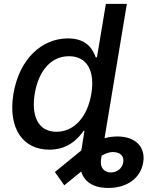

<svg xmlns="http://www.w3.org/2000/svg" viewBox="-20 -747 758 972"><path d="M230.1 10.7C329.2 10.7 378.2 -50.1 403.4 -84.9H407.7L391.7 14.6L257.8 123.9L305.4 191.1L391 121.4C405.5 169 446.4 204.5 528.1 204.5C625.7 204.5 691.8 153.1 704.9 76C718.4 -3.2 665.1 -56.1 574.6 -56.1C553.3 -56.1 531.2 -53.3 509.2 -47.2L622.2 -727.3H516L470.9 -457H464.5C451.3 -490.8 425.1 -552.6 323.9 -552.6C191.8 -552.6 77.4 -448.5 47.9 -271.7C19.2 -95.2 97.3 10.7 230.1 10.7ZM155.9 -272.7C173.7 -381 233.3 -462.4 328.8 -462.4C421.9 -462.4 461.3 -386.7 442.5 -272.7C423.7 -158 357.2 -79.9 266 -79.9C170.8 -79.9 137.8 -163.4 155.9 -272.7ZM491.8 58.6 494.7 40.8C517.4 27.7 540.5 20.6 562.1 23.4C593.4 27 608.3 47.2 604 74.9C599.4 104.4 573.2 126.1 541.9 126.1C508.9 126.1 484 103.3 491.8 58.6Z"/></svg>

Font: Magic Ui Pro Medium
Style: Italic
Weight: 500
Italic angle: -9.39999°
Designer: Stefan Endress, Andreas Faust
Version: Version 1.000;FEAKit 1.0